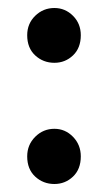

<svg xmlns="http://www.w3.org/2000/svg" viewBox="-20 -450 270 480"><path d="M48 -59Q48 -88 68 -108Q88 -128 116 -128Q143 -128 162.5 -108Q182 -88 182 -59Q182 -27 162.5 -8.5Q143 10 116 10Q88 10 68 -8.5Q48 -27 48 -59ZM48 -362Q48 -391 68 -410.5Q88 -430 116 -430Q143 -430 162.5 -410.5Q182 -391 182 -362Q182 -330 162.5 -311.5Q143 -293 116 -293Q88 -293 68 -311.5Q48 -330 48 -362Z"/></svg>

Font: Mukta Vaani Medium
Style: Regular
Weight: 500
Designer: Noopur Datye, Girish Dalvi, Yashodeep Gholap, Pallavi Karambelkar
Foundry: Ek Type
Version: Version 2.538;PS 1.000;hotconv 16.6.51;makeotf.lib2.5.65220;